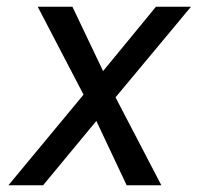

<svg xmlns="http://www.w3.org/2000/svg" viewBox="-20 -550 616 570"><path d="M5 0H108L266 -191L356 0H459L323 -261L547 -530H443L286 -339L195 -530H92L228 -269Z"/></svg>

Font: Iosevka Sparkle
Style: Italic
Weight: 400
Italic angle: -9°
Designer: Belleve Invis
Foundry: Belleve Invis
Version: Version 4.5.0; ttfautohint (v1.8.3)